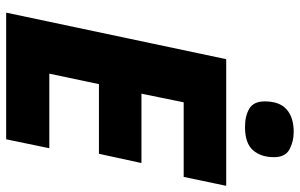

<svg xmlns="http://www.w3.org/2000/svg" viewBox="-195 -778 973 623"><g transform="rotate(90 291.5 -466.5)"><path d="M21 0 172 -714H583L554 -576H312L284 -439H509L479 -301H253L219 -140H461L432 0ZM392 -775Q356 -775 332.5 -789Q309 -803 309 -839Q309 -887 335 -910Q361 -933 408 -933Q439 -933 464.5 -919.5Q490 -906 490 -869Q490 -827 467.5 -801Q445 -775 392 -775Z"/></g></svg>

Font: Noto Sans ExtraBold
Style: Italic
Weight: 800
Italic angle: -12°
Designer: Monotype Design Team
Foundry: Monotype Imaging Inc.
Version: Version 2.013; ttfautohint (v1.8.4.7-5d5b)